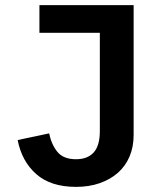

<svg xmlns="http://www.w3.org/2000/svg" viewBox="-20 -718 640 750"><path d="M502 -698V-191Q502 -144 486 -106.5Q470 -69 440.5 -43Q411 -17 369.5 -2.5Q328 12 277 12Q178 12 121.5 -38Q65 -88 49 -171L172 -197Q181 -153 204.5 -124.5Q228 -96 277 -96Q322 -96 346 -122.5Q370 -149 370 -206V-590H134V-698Z"/></svg>

Font: IBM Plex Mono SmBld
Style: Regular
Weight: 600
Monospace: yes
Designer: Mike Abbink, Paul van der Laan, Pieter van Rosmalen
Foundry: Bold Monday
Version: Version 2.3